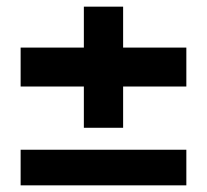

<svg xmlns="http://www.w3.org/2000/svg" viewBox="-20 -557 622 577"><path d="M42 0V-107H540V0ZM232 -173V-537H350V-173ZM42 -297V-414H540V-297Z"/></svg>

Font: DM Sans 24pt ExtraBold
Style: Regular
Weight: 800
Designer: Colophon Foundry, Jonny Pinhorn
Foundry: Colophon Foundry
Version: Version 4.004;gftools[0.9.30]